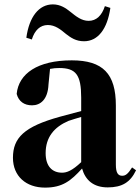

<svg xmlns="http://www.w3.org/2000/svg" viewBox="-20 -838 640 875"><path d="M100 -666 125 -658C138 -700 163 -724 198 -724C231 -724 256 -704 281 -683C303 -666 326 -650 363 -650C426 -650 469 -705 483 -802L458 -810C444 -767 419 -743 384 -743C351 -743 326 -764 301 -784C280 -801 255 -818 221 -818C157 -818 113 -761 100 -666ZM471 16C536 16 574 -7 600 -62L582 -75C563 -45 552 -37 537 -37C518 -37 508 -50 508 -88V-357C508 -502 449 -563 307 -563C152 -563 65 -503 56 -410C65 -376 90 -358 126 -358C164 -358 198 -384 201 -453L208 -524C223 -527 236 -528 250 -528C326 -528 350 -497 350 -393V-332L253 -306C90 -261 39 -210 39 -119C39 -35 99 17 185 17C265 17 303 -14 354 -70C369 -17 406 16 471 16ZM350 -99C309 -60 284 -51 263 -51C218 -51 188 -80 188 -140C188 -213 227 -259 292 -287C306 -292 327 -298 350 -305Z"/></svg>

Font: GenKiMin2 TW H
Style: Regular
Weight: 900
Version: Version 2.100;PS 2.1;hotconv 16.6.51;makeotf.lib2.5.65220 DE